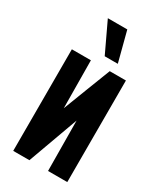

<svg xmlns="http://www.w3.org/2000/svg" viewBox="-177 -749 680 812"><g transform="rotate(30 163.0 -343.0)"><path d="M297 0H203V-4L201 -245L112 0H33V-496H126V-492L128 -263Q150 -321 173 -380Q196 -439 218 -496H297ZM99 -686H194L232 -540H168Z"/></g></svg>

Font: Osterbar
Style: Regular
Weight: 500
Width: 3
Designer: Peter Wiegel, Basierend auf Erbar schmal-halbfette Grotesk v. Jacob Erbar
Foundry: Peter Wiegel
Version: Version 1.0